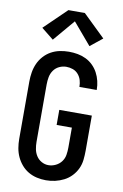

<svg xmlns="http://www.w3.org/2000/svg" viewBox="-105 -1037 710 1104"><g transform="rotate(10 250.0 -485.0)"><path d="M244 8Q217 8 190.5 2Q164 -4 141 -17.5Q118 -31 100.5 -51.5Q83 -72 72 -96Q61 -120 56.5 -146.5Q52 -173 52 -200V-535Q52 -562 56.5 -589Q61 -616 72 -640.5Q83 -665 101.5 -685.5Q120 -706 143.5 -719Q167 -732 193.5 -737.5Q220 -743 247 -743Q273 -743 298 -738.5Q323 -734 346 -723Q369 -712 387.5 -694Q406 -676 418 -653.5Q430 -631 436 -606Q442 -581 442 -556Q442 -556 442 -555.5Q442 -555 442 -554H341Q341 -554 341 -554.5Q341 -555 341 -555Q341 -575 335.5 -593.5Q330 -612 317 -627Q304 -642 285.5 -648.5Q267 -655 247 -655Q226 -655 206 -645.5Q186 -636 173.5 -618Q161 -600 157 -578.5Q153 -557 153 -535V-200Q153 -179 157 -158Q161 -137 172.5 -119Q184 -101 203 -90.5Q222 -80 243 -80Q265 -80 285.5 -90Q306 -100 319 -117.5Q332 -135 335.5 -156.5Q339 -178 339 -200V-316H250V-404H440V-200Q440 -173 437 -145.5Q434 -118 422.5 -93.5Q411 -69 392 -49Q373 -29 348.5 -16.5Q324 -4 297.5 2Q271 8 244 8ZM143 -795 72 -852 202 -978H298L428 -852L357 -795L250 -921Z"/></g></svg>

Font: Zed Sans Semibold
Style: Regular
Weight: 600
Designer: Belleve Invis
Foundry: Belleve Invis
Version: Version 1.0.0; ttfautohint (v1.8.4)